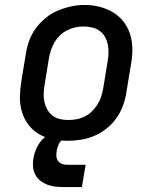

<svg xmlns="http://www.w3.org/2000/svg" viewBox="-20 -561 640 776"><path d="M254 8Q223 8 193 2Q163 -4 137.5 -19Q112 -34 94.5 -57.5Q77 -81 68.5 -109.5Q60 -138 60.5 -169Q61 -200 66 -231L84 -341Q88 -368 97.5 -395Q107 -422 124 -445.5Q141 -469 164 -488Q187 -507 213.5 -518Q240 -529 267 -535Q294 -541 322 -541Q353 -541 382.5 -533.5Q412 -526 437 -511Q462 -496 480 -472.5Q498 -449 506.5 -420.5Q515 -392 515 -361Q515 -330 509 -299L491 -189Q487 -162 477.5 -135.5Q468 -109 451.5 -85Q435 -61 412 -42.5Q389 -24 362.5 -12.5Q336 -1 308.5 3.5Q281 8 254 8ZM255 -76Q272 -76 289 -79Q306 -82 322 -90Q338 -98 351 -110.5Q364 -123 373.5 -138Q383 -153 388.5 -169.5Q394 -186 397 -203L415 -313Q418 -330 418.5 -347.5Q419 -365 415.5 -381.5Q412 -398 404 -412.5Q396 -427 382.5 -436.5Q369 -446 352 -450Q335 -454 318 -454Q301 -454 284.5 -450.5Q268 -447 252 -439Q236 -431 223 -418.5Q210 -406 201 -391Q192 -376 186.5 -360Q181 -344 178 -327L160 -217Q157 -200 156.5 -182.5Q156 -165 159.5 -149Q163 -133 171 -118.5Q179 -104 192 -94Q205 -84 221.5 -80Q238 -76 255 -76Q255 -76 255 -76Q255 -76 255 -76ZM311 195H236Q219 195 202 193Q185 191 170 185Q155 179 142.5 169Q130 159 122.5 144.5Q115 130 113.5 113Q112 96 115 79Q119 55 130 33Q141 11 160 -5.5Q179 -22 203 -28.5Q227 -35 250 -35L244 0Q236 0 229 6Q222 12 218.5 19.5Q215 27 212.5 34.5Q210 42 209 50Q207 61 208 71.5Q209 82 215 90Q221 98 231 101.5Q241 105 251 105H326Z"/></svg>

Font: Iosevka Curly Slab MdExObl
Style: Regular
Weight: 500
Width: 7
Italic angle: -9°
Monospace: yes
Designer: Belleve Invis
Foundry: Belleve Invis
Version: Version 11.1.0; ttfautohint (v1.8.3)